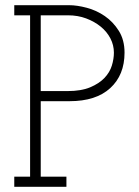

<svg xmlns="http://www.w3.org/2000/svg" viewBox="-20 -720 535 740"><path d="M236 0H35V-39H96V-661H35V-700H246Q277 -700 314.5 -690Q352 -680 384 -658Q416 -636 438 -601Q460 -566 460 -517Q460 -431 405 -380.5Q350 -330 248 -330H137V-39H236ZM137 -661V-369H241Q293 -369 327.5 -383.5Q362 -398 382.5 -419.5Q403 -441 411 -467Q419 -493 419 -517Q419 -546 405.5 -572Q392 -598 368 -617.5Q344 -637 312 -649Q280 -661 242 -661Z"/></svg>

Font: Josefin Slab
Style: Regular
Weight: 400
Designer: Santiago Orozco
Foundry: Typemade
Version: Version 2.000